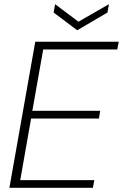

<svg xmlns="http://www.w3.org/2000/svg" viewBox="-20 -900 589 920"><path d="M25 0 149 -700H549L542 -663H187L135 -369H460L454 -332H129L77 -37H432L425 0ZM502 -880 495 -840 350 -755 237 -840 244 -880 356 -796Z"/></svg>

Font: DM Sans 28pt ExtraLight
Style: Italic
Weight: 250
Italic angle: -10°
Version: Version 4.004;gftools[0.9.30]